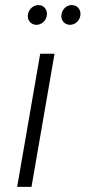

<svg xmlns="http://www.w3.org/2000/svg" viewBox="-20 -730 334 750"><path d="M47 0H103L193 -520H137ZM251 -633C272 -632 291 -648 294 -670C297 -690 284 -709 263 -710C242 -712 223 -695 220 -673C217 -652 230 -635 251 -633ZM120 -633C141 -632 160 -648 163 -670C166 -690 153 -709 133 -710C112 -712 92 -695 89 -673C86 -652 99 -635 120 -633Z"/></svg>

Font: Fixel Display Light
Style: Italic
Weight: 300
Italic angle: -10°
Designer: AlfaBravo + MacPaw
Foundry: Kyrylo Tkachov, Marchela Mozhyna, Serhii Makarenko, Maria Weinstein, Zakhar Kryvoshyya
Version: Version 1.210;Glyphs 3.2 (3217)